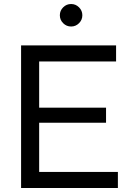

<svg xmlns="http://www.w3.org/2000/svg" viewBox="-20 -936 645 956"><path d="M567 -80V0H85V-710H558V-630H175V-400H508V-325H175V-80ZM278 -860Q278 -883 294.5 -899.5Q311 -916 334 -916Q357 -916 373.5 -899.5Q390 -883 390 -860Q390 -837 373.5 -820.5Q357 -804 334 -804Q311 -804 294.5 -820.5Q278 -837 278 -860Z"/></svg>

Font: Rising Sun
Style: Regular
Weight: 400
Designer: Matt McInerney, Pablo Impallari, Rodrigo Fuenzalida (Raleway font), Stephen Hutchings (Greek), Cristiano Sobral (main ch
Foundry: The Rising Sun Project Authors
Version: Version 4.327; ttfautohint (v1.8.4.7-5d5b-dirty)